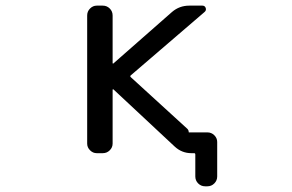

<svg xmlns="http://www.w3.org/2000/svg" viewBox="-20 -567 1040 685"><path d="M653.3 -95.7Q653.3 -94.7 654.3 -94.7H719.7Q734.4 -94.7 744.6 -84.5Q754.9 -74.2 754.9 -60.5V62.5Q754.9 77.1 744.6 87.4Q734.4 97.7 719.7 97.7H711.9Q697.3 97.7 687 87.4Q676.8 77.1 676.8 62.5V-15.6Q676.8 -20.5 672.9 -20.5H663.1Q628.9 -20.5 603.5 -43.9L384.8 -248Q383.8 -249 382.8 -248.5Q381.8 -248 381.8 -246.1V-54.7Q381.8 -41 371.6 -30.8Q361.3 -20.5 346.7 -20.5H325.2Q311.5 -20.5 301.3 -30.8Q291 -41 291 -54.7V-511.7Q291 -526.4 301.3 -536.6Q311.5 -546.9 325.2 -546.9H346.7Q361.3 -546.9 371.6 -536.6Q381.8 -526.4 381.8 -511.7V-341.8Q381.8 -340.8 382.8 -340.3Q383.8 -339.8 384.8 -340.8L593.8 -524.4Q620.1 -546.9 655.3 -546.9H702.1Q710.9 -546.9 713.9 -538.6Q716.8 -530.3 710 -524.4L446.3 -297.9Q443.4 -294.9 446.3 -292L648.4 -107.4Q653.3 -102.5 653.3 -95.7Z"/></svg>

Font: Rounded-L Mgen+ 2m regular
Style: Regular
Weight: 400
Designer: [Source Han Sans]
Ryoko NISHIZUKA  (kana & ideographs); Paul D. Hunt (Latin, Greek & Cyrillic); Wenlong ZHANG  (bopomofo
Version: Version 1.059.20150602